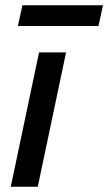

<svg xmlns="http://www.w3.org/2000/svg" viewBox="-20 -712 413 732"><path d="M21 0 128.9 -512.2H231.9L124 0ZM48.3 -612.8 65.4 -691.9H372.6L355.5 -612.8Z"/></svg>

Font: Clear Sans Medium
Style: Italic
Weight: 500
Italic angle: -12°
Foundry: Intel Corporation
Version: Version 1.00